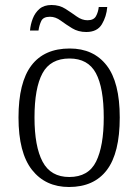

<svg xmlns="http://www.w3.org/2000/svg" viewBox="-20 -738 553 768"><path d="M256 10Q162 10 108 -58.5Q54 -127 54 -268Q54 -408 105.5 -476Q157 -544 259 -544Q354 -544 406.5 -476.5Q459 -409 459 -268Q459 -126 407.5 -58Q356 10 256 10ZM257 -30Q334 -30 364.5 -92Q395 -154 395 -268Q395 -387 363.5 -445.5Q332 -504 258 -504Q182 -504 150 -445Q118 -386 118 -268Q118 -152 150.5 -91Q183 -30 257 -30ZM325 -610Q293 -610 268.5 -625Q244 -640 223 -655.5Q202 -671 180 -671Q153 -671 145 -654Q137 -637 134 -616H100Q102 -640 111 -663.5Q120 -687 138 -702.5Q156 -718 186 -718Q218 -718 242 -702.5Q266 -687 287 -672Q308 -657 330 -657Q355 -657 364 -673.5Q373 -690 375 -710H409Q406 -672 387.5 -641Q369 -610 325 -610Z"/></svg>

Font: Noto Serif Hebrew SemiCondensed Light
Style: Regular
Weight: 300
Width: 4
Designer: Monotype Design Team
Foundry: Monotype Imaging Inc.
Version: Version 2.004; ttfautohint (v1.8.4.7-5d5b)